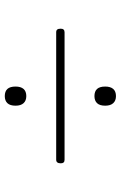

<svg xmlns="http://www.w3.org/2000/svg" viewBox="129 -839 505 803"><g transform="rotate(-90 381.5 -437.5)"><path d="M115 -420Q107 -420 103.5 -424Q100 -428 100 -436Q100 -455 115 -455H648Q656 -455 659.5 -450.5Q663 -446 663 -436Q663 -420 648 -420ZM381 -205Q362 -205 351.5 -216.5Q341 -228 341 -250Q341 -273 351.5 -284Q362 -295 381 -295Q401 -295 411 -284Q421 -273 421 -250Q421 -228 411 -216.5Q401 -205 381 -205ZM381 -580Q362 -580 351.5 -591.5Q341 -603 341 -625Q341 -648 351.5 -659Q362 -670 381 -670Q401 -670 411 -659Q421 -648 421 -625Q421 -603 411 -591.5Q401 -580 381 -580Z"/></g></svg>

Font: Playwrite BE WAL Thin
Style: Regular
Weight: 250
Version: Version 1.002